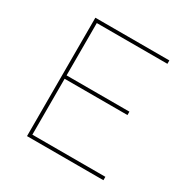

<svg xmlns="http://www.w3.org/2000/svg" viewBox="-159 -840 962 982"><g transform="rotate(30 322.0 -349.5)"><path d="M564.9 -679.2H147.9V-370.1H519V-350.1H147.9V-20H579.1V0H127.9V-699.2H564.9Z"/></g></svg>

Font: Montserrat-Hairline
Style: Regular
Weight: 250
Designer: Julieta Ulanovsky
Foundry: Julieta Ulanovsky
Version: Version 1.000;PS 002.000;hotconv 1.0.70;makeotf.lib2.5.58329